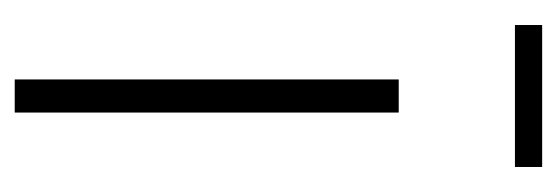

<svg xmlns="http://www.w3.org/2000/svg" viewBox="-268 -489 757 261"><g transform="rotate(90 110.5 -358.5)"><path d="M133 -522V0H88V-522ZM207 -680H14V-717H207Z"/></g></svg>

Font: Fira Sans Extra Condensed ExtraLight
Style: Regular
Weight: 275
Width: 1
Designer: Carrois Corporate & Edenspiekermann AG
Foundry: Carrois Corporate GbR & Edenspiekermann AG
Version: Version 4.203